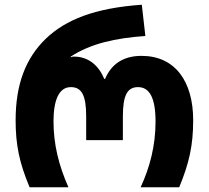

<svg xmlns="http://www.w3.org/2000/svg" viewBox="-20 -791 883 811"><path d="M105 0H269C228 -93 206 -182 206 -278C206 -368 229 -423 279 -423C325 -423 344 -389 344 -299V-199H499V-299C499 -389 518 -423 563 -423C612 -423 637 -377 637 -277C637 -176 613 -84 574 0H737C779 -102 796 -177 796 -283C796 -448 719 -555 578 -555C497 -555 449 -517 424 -458H420C397 -515 353 -552 292 -552C287 -552 283 -551 279 -549V-552C363 -607 467 -630 594 -639L579 -771C380 -757 258 -708 174 -628C89 -546 46 -436 46 -283C46 -181 61 -105 105 0Z"/></svg>

Font: Noto Sans Georgian SemiCondensed Extra
Style: Regular
Weight: 800
Width: 4
Designer: Monotype Design Team
Foundry: Monotype Imaging Inc.
Version: Version 1.901